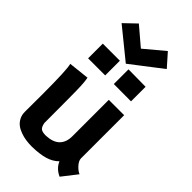

<svg xmlns="http://www.w3.org/2000/svg" viewBox="-282 -1000 1083 1083"><g transform="rotate(45 259.0 -458.5)"><path d="M249.5 -706.5 70.8 -851.6 141.1 -918.9 249.5 -826.7 366.7 -924.8 434.1 -848.6ZM282.7 -694.8 420.4 -693.4V-577.1L282.7 -577.6ZM77.6 -694.8H213.9V-577.6H77.6ZM436 8.3Q391.1 -12.2 374 -52.7Q347.7 -25.9 306.9 -13.9Q266.1 -2 208 -1H203.6Q180.2 -1 158 -4.2Q135.7 -7.3 113.5 -15.4Q91.3 -23.4 75.2 -35.6Q59.1 -47.9 48.8 -67.4Q38.6 -86.9 38.6 -111.8Q38.6 -130.9 38.8 -176.3Q39.1 -221.7 39.1 -246.1Q39.1 -452.1 28.3 -484.4L152.3 -498Q155.3 -484.9 157.2 -463.1Q159.2 -441.4 159.9 -404.1Q160.6 -366.7 160.6 -335.7Q160.6 -304.7 160.9 -244.4Q161.1 -184.1 161.1 -145.5Q165.5 -119.6 176.8 -110.1Q188 -100.6 217.8 -100.6Q272.5 -103 299.1 -129.6Q325.7 -156.2 325.7 -204.1V-494.6H448.2V-149.4Q448.7 -131.3 467.3 -110.4Q485.8 -89.4 505.9 -81.1Z"/></g></svg>

Font: Fantasque Sans Mono
Style: Bold
Weight: 700
Monospace: yes
Designer: Jany Belluz
Version: Version 1.8.0 ; ttfautohint (v1.8.2)